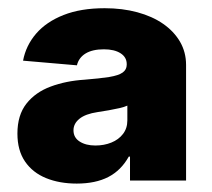

<svg xmlns="http://www.w3.org/2000/svg" viewBox="-20 -762 511 463"><path d="M165 -319.3Q123.5 -319.3 91.1 -332.5Q58.6 -345.7 40.3 -372.6Q22 -399.4 22 -439.9Q22 -484.4 43.7 -512Q65.4 -539.6 102.1 -553.2Q138.7 -566.9 183.6 -569.8Q221.2 -572.8 243.7 -576.4Q266.1 -580.1 275.9 -587.2Q285.6 -594.2 285.6 -606V-607.4Q285.6 -624 270.8 -633.5Q255.9 -643.1 230.5 -643.1Q203.1 -643.1 186.5 -633.1Q169.9 -623 165.5 -604.5L35.6 -615.7Q42.5 -652.3 67.1 -680.9Q91.8 -709.5 133.3 -725.8Q174.8 -742.2 232.4 -742.2Q275.4 -742.2 311.3 -732.4Q347.2 -722.7 373.3 -704.6Q399.4 -686.5 414.1 -661.4Q428.7 -636.2 428.7 -605.5V-326.7H293.5V-384.3H290.5Q272 -351.1 241.2 -335.2Q210.4 -319.3 165 -319.3ZM210 -411.1Q231 -411.1 248.5 -418.2Q266.1 -425.3 276.6 -439Q287.1 -452.6 287.1 -471.7V-507.3Q279.8 -503.9 267.8 -501.2Q255.9 -498.5 242.4 -496.1Q229 -493.7 215.3 -491.7Q186 -487.3 171.6 -475.6Q157.2 -463.9 157.2 -447.8Q157.2 -430.2 172.1 -420.7Q187 -411.1 210 -411.1Z"/></svg>

Font: Inter 17pt Black
Style: Regular
Weight: 900
Version: Version 4.001;git-66647c0bb